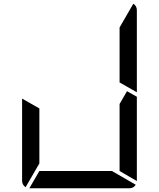

<svg xmlns="http://www.w3.org/2000/svg" viewBox="-20 -1014 856 1034"><path d="M664 -523 717 -493V-41Q717 -41 717 -39L624 -93V-95V-103V-113V-218V-454ZM192 -218V-134L118 -6Q99 -18 99 -41V-483L192 -430ZM698 -994Q717 -982 717 -959V-517L624 -570V-607V-782V-866ZM583 -93 711 -19Q699 0 676 0H140Q140 0 138 0L192 -93H195H226H362H454Z"/></svg>

Font: DSEG14 Modern
Style: Regular
Weight: 400
Designer: Keshikan(Twitter:@keshinomi_88pro)
Version: Version 0.46